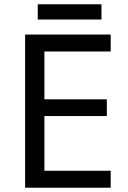

<svg xmlns="http://www.w3.org/2000/svg" viewBox="-20 -875 596 895"><path d="M453 -855H156V-784H453ZM496 0V-79H187V-334H478V-412H187V-635H496V-714H97V0Z"/></svg>

Font: Noto Sans Kayah Li
Style: Regular
Weight: 400
Designer: Monotype Design Team, Sérgio Martins
Foundry: Monotype Imaging Inc.
Version: Version 2.002